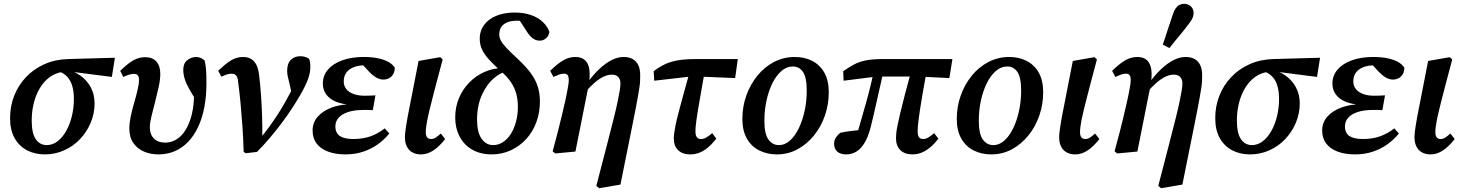

<svg xmlns="http://www.w3.org/2000/svg" viewBox="-20 -799 7709 1011"><path d="M216 14Q164 14 122.5 -7.5Q81 -29 57 -71.5Q33 -114 33 -177Q33 -240 55 -295.5Q77 -351 117.5 -393.5Q158 -436 214 -461Q270 -486 337 -488L585 -495L569 -394L350 -422H323Q288 -419 260.5 -404.5Q233 -390 212 -365.5Q191 -341 176.5 -309.5Q162 -278 154.5 -241Q147 -204 147 -164Q147 -97 168.5 -66Q190 -35 226 -35Q257 -35 283 -55Q309 -75 328.5 -109.5Q348 -144 358.5 -187.5Q369 -231 369 -278Q369 -316 361 -344.5Q353 -373 336 -392.5Q319 -412 293 -422L324 -434Q370 -425 404.5 -400Q439 -375 458.5 -338Q478 -301 478 -255Q478 -201 457.5 -152.5Q437 -104 401.5 -66.5Q366 -29 318 -7.5Q270 14 216 14Z M814 14Q774 14 739 -0.5Q704 -15 682.5 -45.5Q661 -76 661 -123Q661 -151 668.5 -186.5Q676 -222 686.5 -258Q697 -294 704.5 -326Q712 -358 712 -379Q712 -395 705.5 -402.5Q699 -410 685 -410Q674 -410 660.5 -406Q647 -402 629 -394L613 -426Q653 -465 682.5 -481.5Q712 -498 744 -498Q783 -498 803.5 -475Q824 -452 824 -410Q824 -380 815.5 -341Q807 -302 796.5 -261.5Q786 -221 777.5 -186.5Q769 -152 769 -129Q769 -91 790.5 -69.5Q812 -48 850 -48Q881 -48 908.5 -64.5Q936 -81 957 -114.5Q978 -148 990 -197Q1002 -246 1002 -311Q1002 -330 1001 -347Q1000 -364 999 -383L1030 -350L1021 -258Q992 -302 975.5 -332Q959 -362 952 -385.5Q945 -409 945 -432Q945 -465 966 -482Q987 -499 1015 -499Q1029 -498 1040 -492.5Q1051 -487 1058 -479Q1063 -457 1065 -431.5Q1067 -406 1067 -361Q1067 -293 1056 -235Q1045 -177 1023.5 -131Q1002 -85 971 -52.5Q940 -20 900.5 -3Q861 14 814 14Z M1263 0Q1261 -71 1256.5 -135Q1252 -199 1246.5 -257Q1241 -315 1234 -367Q1233 -384 1228.5 -393.5Q1224 -403 1217 -407Q1210 -411 1200 -411Q1188 -411 1175 -407Q1162 -403 1146 -395L1129 -426Q1169 -465 1198 -482Q1227 -499 1259 -499Q1284 -499 1301.5 -489Q1319 -479 1329.5 -458.5Q1340 -438 1344 -406Q1350 -359 1354 -303.5Q1358 -248 1360 -188.5Q1362 -129 1361 -69H1349Q1376 -101 1399 -133Q1422 -165 1442.5 -196.5Q1463 -228 1481.5 -261Q1500 -294 1518 -328Q1525 -341 1530.5 -352.5Q1536 -364 1540 -375L1520 -288L1504 -360Q1500 -377 1496 -393.5Q1492 -410 1492 -425Q1492 -465 1511.5 -484Q1531 -503 1561 -503Q1578 -503 1589.5 -498.5Q1601 -494 1607 -490Q1611 -483 1612.5 -472.5Q1614 -462 1614 -449Q1615 -420 1603 -385.5Q1591 -351 1564 -304Q1544 -269 1519 -230.5Q1494 -192 1464 -152Q1434 -112 1401 -73Q1368 -34 1333 1L1273 8Z M1799 14Q1747 14 1708 -0.5Q1669 -15 1647.5 -43Q1626 -71 1626 -112Q1626 -154 1653.5 -185Q1681 -216 1727.5 -233Q1774 -250 1830 -250L1828 -247Q1782 -250 1749 -263.5Q1716 -277 1698 -301.5Q1680 -326 1680 -359Q1680 -401 1707 -432.5Q1734 -464 1782.5 -481.5Q1831 -499 1894 -499Q1938 -499 1971 -492Q2004 -485 2026 -472.5Q2048 -460 2059 -442Q2058 -412 2041 -396Q2024 -380 1999 -380Q1979 -380 1960 -391.5Q1941 -403 1922 -423L1878 -471H1971L1974 -448Q1954 -453 1937 -454Q1920 -455 1900 -455Q1867 -455 1842 -445Q1817 -435 1803.5 -416.5Q1790 -398 1790 -370Q1790 -347 1803.5 -330Q1817 -313 1841.5 -304Q1866 -295 1899 -295Q1919 -295 1929.5 -295.5Q1940 -296 1957 -297L1943 -219Q1934 -220 1921 -220Q1908 -220 1894 -220Q1847 -220 1814 -209.5Q1781 -199 1763.5 -179.5Q1746 -160 1746 -134Q1746 -98 1770 -82.5Q1794 -67 1840 -67Q1891 -67 1930.5 -81Q1970 -95 2006 -123L2030 -96Q2003 -63 1968.5 -38.5Q1934 -14 1891.5 0Q1849 14 1799 14Z M2197 14Q2157 14 2134.5 -10Q2112 -34 2112 -78Q2112 -87 2113.5 -100Q2115 -113 2118 -133.5Q2121 -154 2126.5 -184Q2132 -214 2141 -258L2184 -478L2298 -498L2311 -486L2278 -362Q2266 -317 2257 -281Q2248 -245 2241 -217Q2234 -189 2230 -168Q2226 -147 2224 -131Q2222 -115 2222 -103Q2222 -85 2229 -76Q2236 -67 2250 -67Q2263 -67 2275 -75Q2287 -83 2301 -96L2324 -67Q2293 -27 2261.5 -6.5Q2230 14 2197 14Z M2569 14Q2510 14 2466.5 -11Q2423 -36 2400 -80.5Q2377 -125 2377 -180Q2377 -236 2397 -283Q2417 -330 2451.5 -365Q2486 -400 2531 -420Q2576 -440 2626 -441L2630 -451L2661 -425Q2620 -421 2581 -387.5Q2542 -354 2517 -298Q2492 -242 2492 -169Q2492 -103 2515.5 -69Q2539 -35 2577 -35Q2605 -35 2629 -51Q2653 -67 2670 -94Q2687 -121 2697 -158Q2707 -195 2707 -236Q2707 -275 2698 -307Q2689 -339 2669.5 -367.5Q2650 -396 2619 -423Q2580 -458 2554.5 -486Q2529 -514 2517.5 -540Q2506 -566 2506 -596Q2506 -636 2528.5 -667Q2551 -698 2592.5 -715.5Q2634 -733 2690 -733Q2738 -733 2775.5 -720Q2813 -707 2838 -683.5Q2863 -660 2873 -631Q2869 -609 2855 -597Q2841 -585 2822 -585Q2802 -585 2785.5 -597Q2769 -609 2754 -633L2703 -712L2765 -706L2783 -664Q2769 -675 2756.5 -680.5Q2744 -686 2731 -688Q2718 -690 2703 -690Q2671 -690 2650 -681Q2629 -672 2619 -656Q2609 -640 2609 -618Q2609 -602 2617 -586Q2625 -570 2646 -547.5Q2667 -525 2705 -490Q2746 -452 2772.5 -417Q2799 -382 2811 -345Q2823 -308 2823 -265Q2823 -206 2804 -155Q2785 -104 2750.5 -66.5Q2716 -29 2669.5 -7.5Q2623 14 2569 14Z M2890 -2Q2907 -64 2919 -111.5Q2931 -159 2940 -197Q2949 -235 2956.5 -268.5Q2964 -302 2970 -336Q2975 -362 2975 -378Q2975 -394 2969.5 -402.5Q2964 -411 2951 -411Q2936 -411 2924 -406.5Q2912 -402 2894 -394L2877 -426Q2917 -465 2947 -482Q2977 -499 3010 -499Q3042 -499 3060.5 -482Q3079 -465 3083.5 -431.5Q3088 -398 3079 -347L3010 -1L2904 9ZM3120 180 3176 -36Q3198 -121 3212 -177Q3226 -233 3233 -268Q3240 -303 3243.5 -323.5Q3247 -344 3247 -360Q3247 -382 3235 -394Q3223 -406 3202 -406Q3181 -406 3158.5 -395.5Q3136 -385 3112 -364.5Q3088 -344 3061 -313L3053 -358H3069Q3102 -404 3135 -435Q3168 -466 3200.5 -482.5Q3233 -499 3263 -499Q3293 -499 3312.5 -487.5Q3332 -476 3341.5 -455Q3351 -434 3351 -404Q3351 -390 3350.5 -374.5Q3350 -359 3347 -339Q3344 -319 3339 -290.5Q3334 -262 3326 -220.5Q3318 -179 3306 -120L3247 173L3135 192Z M3425 -374 3422 -424Q3452 -447 3482 -461Q3512 -475 3550.5 -481.5Q3589 -488 3644 -488H3865L3851 -388L3654 -396H3617ZM3615 14Q3574 14 3551 -8Q3528 -30 3528 -70Q3528 -82 3530 -98Q3532 -114 3537 -139Q3542 -164 3552 -202.5Q3562 -241 3577.5 -297.5Q3593 -354 3615 -433L3693 -435Q3680 -360 3670.5 -308Q3661 -256 3655.5 -221.5Q3650 -187 3647 -165.5Q3644 -144 3643 -131Q3642 -118 3642 -108Q3642 -86 3649.5 -76.5Q3657 -67 3671 -67Q3685 -67 3699 -75Q3713 -83 3730 -98L3752 -69Q3730 -41 3708 -22.5Q3686 -4 3663 5Q3640 14 3615 14Z M4071 14Q4020 14 3978.5 -6.5Q3937 -27 3913 -69Q3889 -111 3889 -172Q3889 -238 3910 -296.5Q3931 -355 3968.5 -401Q4006 -447 4056.5 -473Q4107 -499 4165 -499Q4217 -499 4257.5 -478Q4298 -457 4321 -416Q4344 -375 4344 -313Q4344 -249 4323.5 -190Q4303 -131 4265.5 -85Q4228 -39 4178.5 -12.5Q4129 14 4071 14ZM4081 -35Q4114 -35 4141 -60Q4168 -85 4187.5 -126.5Q4207 -168 4217.5 -218.5Q4228 -269 4228 -321Q4228 -392 4208 -420.5Q4188 -449 4155 -449Q4122 -449 4094.5 -425Q4067 -401 4047 -360.5Q4027 -320 4016 -269Q4005 -218 4005 -164Q4005 -93 4026.5 -64Q4048 -35 4081 -35Z M4435 14Q4405 14 4388.5 -1Q4372 -16 4372 -42Q4372 -61 4382 -75.5Q4392 -90 4405 -100Q4433 -106 4466.5 -110Q4500 -114 4533 -117L4526 -87L4489 -79Q4502 -124 4515 -169Q4528 -214 4540.5 -258.5Q4553 -303 4564 -348Q4575 -393 4585 -438L4635 -437Q4623 -382 4613 -338.5Q4603 -295 4595 -259Q4587 -223 4579.5 -190.5Q4572 -158 4564 -127Q4552 -80 4533.5 -48.5Q4515 -17 4490.5 -1.5Q4466 14 4435 14ZM4422 -374 4420 -424Q4450 -445 4477 -459.5Q4504 -474 4539.5 -481Q4575 -488 4626 -488H4995L4979 -388L4815 -396H4597ZM4784 14Q4744 14 4721 -8.5Q4698 -31 4698 -71Q4698 -82 4699.5 -98.5Q4701 -115 4706.5 -141Q4712 -167 4721 -206Q4730 -245 4745 -301.5Q4760 -358 4781 -436L4861 -434Q4847 -358 4838 -305.5Q4829 -253 4824 -219.5Q4819 -186 4816.5 -165.5Q4814 -145 4813 -132Q4812 -119 4812 -108Q4812 -86 4819 -76.5Q4826 -67 4841 -67Q4854 -67 4868 -75Q4882 -83 4899 -98L4921 -69Q4900 -41 4877.5 -22.5Q4855 -4 4832 5Q4809 14 4784 14Z M5200 14Q5149 14 5107.5 -6.5Q5066 -27 5042 -69Q5018 -111 5018 -172Q5018 -238 5039 -296.5Q5060 -355 5097.5 -401Q5135 -447 5185.5 -473Q5236 -499 5294 -499Q5346 -499 5386.5 -478Q5427 -457 5450 -416Q5473 -375 5473 -313Q5473 -249 5452.5 -190Q5432 -131 5394.5 -85Q5357 -39 5307.5 -12.5Q5258 14 5200 14ZM5210 -35Q5243 -35 5270 -60Q5297 -85 5316.5 -126.5Q5336 -168 5346.5 -218.5Q5357 -269 5357 -321Q5357 -392 5337 -420.5Q5317 -449 5284 -449Q5251 -449 5223.5 -425Q5196 -401 5176 -360.5Q5156 -320 5145 -269Q5134 -218 5134 -164Q5134 -93 5155.5 -64Q5177 -35 5210 -35Z M5642 14Q5602 14 5579.5 -10Q5557 -34 5557 -78Q5557 -87 5558.5 -100Q5560 -113 5563 -133.5Q5566 -154 5571.5 -184Q5577 -214 5586 -258L5629 -478L5743 -498L5756 -486L5723 -362Q5711 -317 5702 -281Q5693 -245 5686 -217Q5679 -189 5675 -168Q5671 -147 5669 -131Q5667 -115 5667 -103Q5667 -85 5674 -76Q5681 -67 5695 -67Q5708 -67 5720 -75Q5732 -83 5746 -96L5769 -67Q5738 -27 5706.5 -6.5Q5675 14 5642 14Z M5849 -2Q5866 -64 5878 -111.5Q5890 -159 5899 -197Q5908 -235 5915.5 -268.5Q5923 -302 5929 -336Q5934 -362 5934 -378Q5934 -394 5928.5 -402.5Q5923 -411 5910 -411Q5895 -411 5883 -406.5Q5871 -402 5853 -394L5836 -426Q5876 -465 5906 -482Q5936 -499 5969 -499Q6001 -499 6019.5 -482Q6038 -465 6042.5 -431.5Q6047 -398 6038 -347L5969 -1L5863 9ZM6079 180 6135 -36Q6157 -121 6171 -177Q6185 -233 6192 -268Q6199 -303 6202.5 -323.5Q6206 -344 6206 -360Q6206 -382 6194 -394Q6182 -406 6161 -406Q6140 -406 6117.5 -395.5Q6095 -385 6071 -364.5Q6047 -344 6020 -313L6012 -358H6028Q6061 -404 6094 -435Q6127 -466 6159.5 -482.5Q6192 -499 6222 -499Q6252 -499 6271.5 -487.5Q6291 -476 6300.5 -455Q6310 -434 6310 -404Q6310 -390 6309.5 -374.5Q6309 -359 6306 -339Q6303 -319 6298 -290.5Q6293 -262 6285 -220.5Q6277 -179 6265 -120L6206 173L6094 192ZM6103 -564Q6116 -603 6129 -643Q6142 -683 6155 -721Q6162 -743 6171 -755.5Q6180 -768 6191 -773.5Q6202 -779 6214 -779Q6236 -779 6250.5 -765.5Q6265 -752 6265 -731Q6265 -714 6257 -699Q6249 -684 6232 -663Q6209 -633 6185 -604.5Q6161 -576 6138 -546Z M6562 14Q6510 14 6468.5 -7.5Q6427 -29 6403 -71.5Q6379 -114 6379 -177Q6379 -240 6401 -295.5Q6423 -351 6463.5 -393.5Q6504 -436 6560 -461Q6616 -486 6683 -488L6931 -495L6915 -394L6696 -422H6669Q6634 -419 6606.5 -404.5Q6579 -390 6558 -365.5Q6537 -341 6522.5 -309.5Q6508 -278 6500.5 -241Q6493 -204 6493 -164Q6493 -97 6514.5 -66Q6536 -35 6572 -35Q6603 -35 6629 -55Q6655 -75 6674.5 -109.5Q6694 -144 6704.5 -187.5Q6715 -231 6715 -278Q6715 -316 6707 -344.5Q6699 -373 6682 -392.5Q6665 -412 6639 -422L6670 -434Q6716 -425 6750.5 -400Q6785 -375 6804.5 -338Q6824 -301 6824 -255Q6824 -201 6803.5 -152.5Q6783 -104 6747.5 -66.5Q6712 -29 6664 -7.5Q6616 14 6562 14Z M7115 14Q7063 14 7024 -0.5Q6985 -15 6963.5 -43Q6942 -71 6942 -112Q6942 -154 6969.5 -185Q6997 -216 7043.5 -233Q7090 -250 7146 -250L7144 -247Q7098 -250 7065 -263.5Q7032 -277 7014 -301.5Q6996 -326 6996 -359Q6996 -401 7023 -432.5Q7050 -464 7098.5 -481.5Q7147 -499 7210 -499Q7254 -499 7287 -492Q7320 -485 7342 -472.5Q7364 -460 7375 -442Q7374 -412 7357 -396Q7340 -380 7315 -380Q7295 -380 7276 -391.5Q7257 -403 7238 -423L7194 -471H7287L7290 -448Q7270 -453 7253 -454Q7236 -455 7216 -455Q7183 -455 7158 -445Q7133 -435 7119.5 -416.5Q7106 -398 7106 -370Q7106 -347 7119.5 -330Q7133 -313 7157.5 -304Q7182 -295 7215 -295Q7235 -295 7245.5 -295.5Q7256 -296 7273 -297L7259 -219Q7250 -220 7237 -220Q7224 -220 7210 -220Q7163 -220 7130 -209.5Q7097 -199 7079.5 -179.5Q7062 -160 7062 -134Q7062 -98 7086 -82.5Q7110 -67 7156 -67Q7207 -67 7246.5 -81Q7286 -95 7322 -123L7346 -96Q7319 -63 7284.5 -38.5Q7250 -14 7207.5 0Q7165 14 7115 14Z M7513 14Q7473 14 7450.5 -10Q7428 -34 7428 -78Q7428 -87 7429.5 -100Q7431 -113 7434 -133.5Q7437 -154 7442.5 -184Q7448 -214 7457 -258L7500 -478L7614 -498L7627 -486L7594 -362Q7582 -317 7573 -281Q7564 -245 7557 -217Q7550 -189 7546 -168Q7542 -147 7540 -131Q7538 -115 7538 -103Q7538 -85 7545 -76Q7552 -67 7566 -67Q7579 -67 7591 -75Q7603 -83 7617 -96L7640 -67Q7609 -27 7577.5 -6.5Q7546 14 7513 14Z"/></svg>

Font: Source Serif 4 18pt SemiBold
Style: Italic
Weight: 600
Italic angle: -12°
Designer: Frank Grießhammer
Foundry: Adobe Systems Incorporated
Version: Version 4.004;hotconv 1.0.116;makeotfexe 2.5.65601